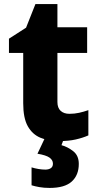

<svg xmlns="http://www.w3.org/2000/svg" viewBox="-20 -683 486 943"><path d="M321 -124Q346 -124 368.5 -129Q391 -134 414 -142V-18Q387 -6 352 2Q317 10 269 10Q218 10 178.5 -6.5Q139 -23 116.5 -63Q94 -103 94 -176V-423H24V-493L108 -547L154 -663H262V-549H408V-423H262V-182Q262 -153 278 -138.5Q294 -124 321 -124ZM367 122Q367 177 332.5 208.5Q298 240 224 240Q196 240 173.5 236Q151 232 135 227V139Q151 144 169 147Q187 150 203 150Q219 150 229.5 143Q240 136 240 121Q240 103 223 91Q206 79 164 72L198 0H293L282 30Q312 38 339.5 59.5Q367 81 367 122Z"/></svg>

Font: Noto Sans ExtraBold
Style: Regular
Weight: 800
Designer: Monotype Design Team
Foundry: Monotype Imaging Inc.
Version: Version 2.007